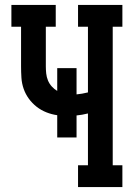

<svg xmlns="http://www.w3.org/2000/svg" viewBox="-20 -755 540 775"><path d="M295 0V-88H335V-297Q323 -294 311.5 -292Q300 -290 289 -289V-200H211V-290Q189 -293 167.5 -301.5Q146 -310 128 -324Q110 -338 96.5 -356.5Q83 -375 75.5 -396.5Q68 -418 66.5 -441Q65 -464 65 -487V-647H26V-735H205V-647H165V-487Q165 -473 166.5 -458.5Q168 -444 173.5 -430.5Q179 -417 189 -406Q199 -395 211 -388V-480H289V-374Q300 -375 311.5 -377Q323 -379 335 -382V-647H295V-735H474V-647H435V-88H474V0Z"/></svg>

Font: Iosevka Slab Semibold
Style: Regular
Weight: 600
Monospace: yes
Designer: Belleve Invis
Foundry: Belleve Invis
Version: Version 11.1.1; ttfautohint (v1.8.3)